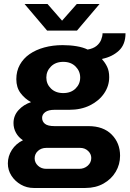

<svg xmlns="http://www.w3.org/2000/svg" viewBox="-20 -745 643 953"><path d="M147 188Q113 188 84 171.5Q55 155 37 127.5Q19 100 19 66Q19 30 39 -1Q59 -32 94 -49Q72 -63 59.5 -85.5Q47 -108 47 -134Q47 -171 72 -198.5Q97 -226 134 -238Q103 -255 82 -283Q61 -311 61 -352Q61 -392 78.5 -423.5Q96 -455 127 -476.5Q158 -498 200 -509.5Q242 -521 291 -521Q328 -521 360.5 -515.5Q393 -510 415 -499Q443 -504 459 -517Q475 -530 482 -547.5Q489 -565 489 -580H603Q603 -524 570 -493.5Q537 -463 488 -453L487 -450Q502 -434 512 -413Q522 -392 522 -362Q522 -318 496.5 -281Q471 -244 426.5 -222Q382 -200 324 -200H251Q220 -200 204.5 -188.5Q189 -177 189 -160Q189 -142 203 -130.5Q217 -119 251 -119H419Q493 -119 534.5 -77Q576 -35 576 28Q576 71 554.5 107.5Q533 144 494 166Q455 188 404 188ZM210 93H373Q398 93 415.5 77.5Q433 62 433 39Q433 19 417 4Q401 -11 378 -11H210Q185 -11 168.5 4Q152 19 152 41Q152 62 168.5 77.5Q185 93 210 93ZM294 -283Q332 -283 355 -305.5Q378 -328 378 -360Q378 -392 355 -415Q332 -438 294 -438Q256 -438 233 -415Q210 -392 210 -360Q210 -328 233 -305.5Q256 -283 294 -283ZM214 -593 102 -725H216L305 -623H271L361 -725H474L362 -593Z"/></svg>

Font: Chivo Medium
Style: Bold
Weight: 700
Version: Version 2.002